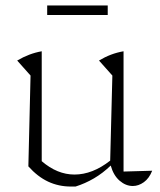

<svg xmlns="http://www.w3.org/2000/svg" viewBox="-20 -677 587 704"><path d="M84 -67 92 -400 43 -455Q87 -481 133 -489V-86Q190 -37 253 -37Q319 -37 384 -88L392 -400L343 -455Q386 -481 433 -489V-48L538 -51Q527 -23 507.5 -9Q488 5 467 5Q441 5 418.5 -14.5Q396 -34 386 -70Q357 -42 324.5 -23Q292 -4 257 7Q248 7 240 7Q195 7 156.5 -11Q118 -29 84 -67ZM153 -622V-657H375V-622Z"/></svg>

Font: Piazzolla ExtraLight
Style: Regular
Weight: 200
Designer: Juan Pablo del Peral
Foundry: Huerta Tipografica
Version: Version 1.330